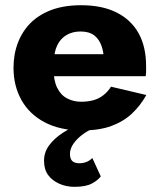

<svg xmlns="http://www.w3.org/2000/svg" viewBox="-20 -490 613 736"><path d="M96 -197.8H538.5L522.2 -282.3H96ZM379.3 -244.7V-217.8L538.5 -197.8Q540.2 -209.8 540.1 -220.5Q540 -231.2 540 -237.2Q540 -310.2 511.7 -361.8Q483.3 -413.5 427.6 -441.8Q371.8 -470 290.8 -470Q216.3 -470 162.7 -446Q109 -422 77.4 -379Q45.8 -336 35.8 -279Q33.8 -267 32.8 -255Q31.8 -243 31.8 -230Q31.8 -161 62.2 -106.5Q92.7 -52 151.6 -21Q210.5 10 294.3 10Q360.3 10 406.7 -7Q453 -24 485.5 -54.4Q518 -84.8 541 -125.8L405.5 -157.7Q394.2 -139.5 377.7 -126.2Q361.2 -112.8 339.8 -106.4Q318.3 -100 290.8 -100Q261.8 -100 237.3 -112.8Q212.7 -125.5 198.8 -154.2Q185 -182.8 185 -230L187 -254.7Q187 -290.7 199.6 -316.6Q212.2 -342.5 235.3 -355.9Q258.3 -369.3 288.7 -369.3Q321.2 -369.3 340.8 -354.7Q360.5 -340 369.9 -311.9Q379.3 -283.8 379.3 -244.7ZM334 115.8Q324 125.8 311.3 130.8Q298.7 135.8 284 135.8Q265.8 135.8 257 127.2Q248.2 118.7 248.2 99.8L148.8 126.2Q148.8 159.5 164.5 180.9Q180.2 202.3 207.2 214.3Q234.2 226.2 265.5 226.2Q308.2 226.2 331.8 213.7Q355.3 201.2 366.3 186.2ZM248.2 99.8Q248.2 84.5 256.9 68.4Q265.7 52.3 284 35.8Q302.3 19.3 328.3 6.2L288 -19.8Q253 -1.8 220.8 19.1Q188.7 40 168.8 66.5Q148.8 93 148.8 126.2Z"/></svg>

Font: Jost* Book
Style: Regular
Weight: 400
Version: Version 3.000